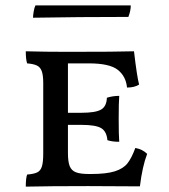

<svg xmlns="http://www.w3.org/2000/svg" viewBox="-20 -693 629 715"><path d="M528 -120Q510 -73 501 1L308 0Q164 0 76 2Q76 -29 81 -43Q106 -45 118.5 -51Q131 -57 136 -73Q141 -89 141 -121V-384Q141 -413 135.5 -428Q130 -443 117.5 -449Q105 -455 81 -457Q76 -472 76 -502Q148 -500 233 -500Q417 -500 479 -502Q490 -408 498 -378Q481 -367 453 -367Q449 -409 418.5 -433Q388 -457 311 -457H233V-273H283Q336 -273 356.5 -285Q377 -297 378 -329Q400 -336 424 -336Q422 -311 422 -252Q422 -188 424 -165Q397 -165 380 -171Q377 -204 356.5 -216Q336 -228 283 -228H233V-123Q233 -91 239.5 -74.5Q246 -58 262.5 -51.5Q279 -45 312 -45H318Q376 -45 407.5 -55Q439 -65 454.5 -84.5Q470 -104 484 -142Q511 -137 528 -120ZM112 -673H467Q467 -653 458 -630Q274 -630 103 -627Q103 -636 105.5 -650.5Q108 -665 112 -673Z"/></svg>

Font: Vollkorn SC
Style: Regular
Weight: 400
Designer: Friedrich Althausen
Foundry: Friedrich Althausen
Version: Version 4.015